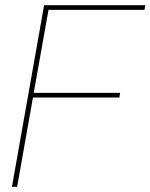

<svg xmlns="http://www.w3.org/2000/svg" viewBox="-20 -720 580 740"><path d="M26 0 150 -700H540L537 -682H167L110 -362H443L440 -344H107L46 0Z"/></svg>

Font: DM Sans 28pt Thin
Style: Italic
Weight: 250
Italic angle: -10°
Version: Version 4.004;gftools[0.9.30]